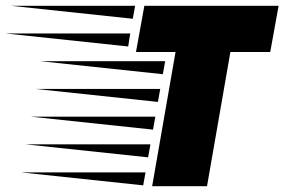

<svg xmlns="http://www.w3.org/2000/svg" viewBox="-200 -645 985 665"><path d="M736 -465H598L517 0H327L408 -465H271L300 -625H765ZM296 -3 -128 -48H304ZM330 -196 -94 -241H338ZM347 -292 -77 -337H355ZM364 -388 -60 -433H372ZM313 -100 -111 -145H321ZM244 -484 -180 -529H251ZM260 -580 -163 -625H268Z"/></svg>

Font: Faster One
Style: Regular
Weight: 400
Designer: Eduardo Rodriguez Tunni
Foundry: Eduardo Rodriguez Tunni
Version: Version 1.002